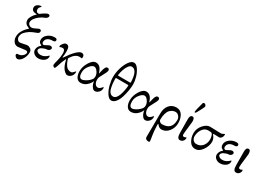

<svg xmlns="http://www.w3.org/2000/svg" viewBox="4 -1766 4274 3081"><g transform="rotate(30 2141.0 -226.0)"><path d="M145 -588Q46 -588 46 -659Q46 -692 76.5 -714.5Q107 -737 142 -737Q145 -737 146 -737Q147 -737 148.5 -736Q150 -735 150 -733Q150 -731 150 -727Q150 -724 141 -717Q132 -710 123.5 -696.5Q115 -683 115 -665Q115 -610 166 -610Q174 -610 186 -619Q215 -642 251.5 -663.5Q288 -685 303 -685Q337 -685 337 -656Q337 -647 325.5 -631.5Q314 -616 301 -611Q242 -589 200 -557Q110 -486 110 -423Q110 -397 130 -378.5Q150 -360 177 -360Q204 -360 249.5 -383.5Q295 -407 303 -407Q337 -407 337 -378Q337 -346 301 -333Q221 -304 183 -280Q132 -247 103 -211.5Q74 -176 74 -124Q74 -105 91.5 -82Q109 -59 132 -59Q150 -59 201.5 -70.5Q253 -82 270 -82Q296 -82 325 -61.5Q354 -41 354 -1Q354 71 315.5 130.5Q277 190 231 190Q215 190 196.5 173Q178 156 178 141Q178 118 200 118Q251 118 285 88Q319 58 319 26Q319 0 277 0Q270 0 211 8.5Q152 17 141 17Q90 17 62.5 -23Q35 -63 35 -109Q35 -170 67 -224Q99 -278 144 -316Q155 -325 152 -328Q150 -330 144 -332Q117 -343 101.5 -352.5Q86 -362 73 -383.5Q60 -405 60 -437Q60 -466 84 -507.5Q108 -549 139 -576Q152 -588 145 -588Z M663 -99Q663 -50 619.5 -18Q576 14 515 14Q471 14 437.5 -13.5Q404 -41 404 -81Q404 -106 414.5 -129Q425 -152 434.5 -161.5Q444 -171 452 -177Q467 -189 454 -195Q437 -203 428.5 -209Q420 -215 412 -230Q404 -245 404 -268Q404 -326 458 -369Q512 -412 583 -412Q627 -412 627 -381Q627 -348 580 -348Q521 -348 487.5 -323Q454 -298 454 -252Q454 -236 463.5 -226Q473 -216 486 -216Q495 -216 533.5 -238.5Q572 -261 587 -261Q605 -261 617 -252.5Q629 -244 629 -232Q629 -212 610.5 -196Q592 -180 574 -180Q536 -180 490 -157Q444 -134 444 -100Q444 -83 466 -67.5Q488 -52 520 -52Q559 -52 590 -68Q621 -84 637 -100L653 -116Q663 -116 663 -99Z M935 -220Q957 -147 990.5 -102.5Q1024 -58 1081 -58Q1097 -58 1112.5 -71Q1128 -84 1137.5 -96.5Q1147 -109 1148 -109Q1156 -109 1156 -100Q1156 -48 1125 -16.5Q1094 15 1058 15Q1034 15 1005.5 -10Q977 -35 959 -70Q930 -126 916 -196Q915 -203 908 -192Q876 -130 846 -28Q833 14 820 14Q811 14 797.5 3.5Q784 -7 784 -20Q784 -45 805 -119Q823 -186 823 -256Q823 -328 775 -328Q757 -328 743 -322L728 -315Q718 -315 718 -327Q718 -352 744.5 -383Q771 -414 796 -414Q831 -414 844.5 -388Q858 -362 858 -307Q858 -260 850 -201Q848 -194 855 -194Q858 -194 865 -205Q926 -299 984.5 -356.5Q1043 -414 1080 -414Q1103 -414 1115 -402Q1127 -390 1128.5 -379.5Q1130 -369 1130 -352Q1130 -336 1118 -336Q1117 -336 1110 -338Q1103 -340 1081 -340Q1005 -340 939 -237Q933 -227 935 -220Z M1460 -193Q1460 -238 1428.5 -280.5Q1397 -323 1366 -323Q1327 -323 1281.5 -266Q1236 -209 1236 -141Q1236 -42 1294 -42Q1316 -42 1353.5 -62Q1391 -82 1417 -107Q1443 -132 1451.5 -149Q1460 -166 1460 -193ZM1478 -119Q1458 -68 1411.5 -27Q1365 14 1301 14Q1252 14 1224 -29Q1196 -72 1196 -142Q1196 -227 1248 -310.5Q1300 -394 1360 -394Q1443 -394 1479 -279Q1484 -265 1485 -265Q1487 -265 1490 -279Q1492 -287 1496.5 -306Q1501 -325 1503.5 -334Q1506 -343 1510.5 -358.5Q1515 -374 1519.5 -381.5Q1524 -389 1530 -398Q1536 -407 1544 -410.5Q1552 -414 1561 -414Q1577 -414 1585.5 -403.5Q1594 -393 1594 -381Q1594 -365 1580.5 -336Q1567 -307 1546 -269Q1525 -231 1517 -213Q1508 -194 1508 -162Q1508 -121 1527.5 -89.5Q1547 -58 1582 -58Q1592 -58 1603.5 -63.5Q1615 -69 1623.5 -76.5Q1632 -84 1639 -92Q1646 -100 1651 -106L1655 -111Q1666 -111 1666 -96Q1666 -47 1634 -16Q1602 15 1568 15Q1535 15 1509 -26.5Q1483 -68 1478 -119Z M1888 -697Q1930 -697 1968.5 -642Q2007 -587 2027.5 -515.5Q2048 -444 2048 -386Q2048 -335 2037 -270.5Q2026 -206 2006 -140.5Q1986 -75 1950 -30.5Q1914 14 1870 14Q1827 14 1788 -44.5Q1749 -103 1728.5 -182.5Q1708 -262 1708 -331Q1708 -408 1732.5 -492.5Q1757 -577 1799.5 -637Q1842 -697 1888 -697ZM1888 -623Q1858 -623 1831 -586Q1804 -549 1788 -501Q1772 -453 1764 -401Q1762 -388 1774 -388L1988 -387Q2000 -387 2000 -400Q1992 -623 1888 -623ZM1977 -338 1765 -339Q1753 -339 1753 -324Q1753 -282 1757 -243Q1761 -204 1771 -158Q1781 -112 1805 -84Q1829 -56 1864 -56Q1892 -56 1915 -79.5Q1938 -103 1952.5 -143Q1967 -183 1976.5 -228Q1986 -273 1990 -323Q1991 -332 1988.5 -335Q1986 -338 1977 -338Z M2392 -193Q2392 -238 2360.5 -280.5Q2329 -323 2298 -323Q2259 -323 2213.5 -266Q2168 -209 2168 -141Q2168 -42 2226 -42Q2248 -42 2285.5 -62Q2323 -82 2349 -107Q2375 -132 2383.5 -149Q2392 -166 2392 -193ZM2410 -119Q2390 -68 2343.5 -27Q2297 14 2233 14Q2184 14 2156 -29Q2128 -72 2128 -142Q2128 -227 2180 -310.5Q2232 -394 2292 -394Q2375 -394 2411 -279Q2416 -265 2417 -265Q2419 -265 2422 -279Q2424 -287 2428.5 -306Q2433 -325 2435.5 -334Q2438 -343 2442.5 -358.5Q2447 -374 2451.5 -381.5Q2456 -389 2462 -398Q2468 -407 2476 -410.5Q2484 -414 2493 -414Q2509 -414 2517.5 -403.5Q2526 -393 2526 -381Q2526 -365 2512.5 -336Q2499 -307 2478 -269Q2457 -231 2449 -213Q2440 -194 2440 -162Q2440 -121 2459.5 -89.5Q2479 -58 2514 -58Q2524 -58 2535.5 -63.5Q2547 -69 2555.5 -76.5Q2564 -84 2571 -92Q2578 -100 2583 -106L2587 -111Q2598 -111 2598 -96Q2598 -47 2566 -16Q2534 15 2500 15Q2467 15 2441 -26.5Q2415 -68 2410 -119Z M2948 -246Q2948 -284 2922 -314.5Q2896 -345 2860 -345Q2833 -345 2808.5 -334.5Q2784 -324 2760 -300Q2736 -276 2721.5 -228Q2707 -180 2707 -112Q2707 -95 2726 -79.5Q2745 -64 2766 -64Q2948 -64 2948 -246ZM2708 -22Q2708 20 2713 78Q2716 115 2722.5 158Q2729 201 2733.5 228.5Q2738 256 2738 263Q2738 277 2733 281Q2728 285 2713 285Q2689 285 2672 272Q2655 259 2655 234Q2655 228 2656.5 34Q2658 -160 2658 -204Q2658 -296 2707 -355Q2756 -414 2838 -414Q2911 -414 2948.5 -354Q2986 -294 2986 -208Q2986 -122 2932 -54Q2878 14 2798 14Q2757 14 2718 -37Q2709 -42 2708 -22Z M3156 -512Q3143 -490 3132 -490Q3123 -490 3123 -503Q3123 -531 3164 -679Q3169 -697 3189 -697Q3203 -697 3215 -683Q3227 -669 3227 -656Q3227 -649 3200.5 -595.5Q3174 -542 3156 -512ZM3171 -343Q3171 -328 3158.5 -228Q3146 -128 3146 -95Q3146 -64 3174 -64Q3183 -64 3191 -67.5Q3199 -71 3203.5 -74.5Q3208 -78 3209 -78Q3219 -78 3219 -62Q3219 -34 3198 -10Q3177 14 3142 14Q3089 14 3088 -86L3086 -332Q3082 -418 3132 -418Q3171 -418 3171 -343Z M3424 14Q3355 14 3316 -51Q3277 -116 3277 -195Q3277 -281 3336.5 -348.5Q3396 -416 3457 -416Q3477 -416 3556 -413Q3635 -410 3662 -410Q3676 -410 3697 -422L3718 -433Q3726 -433 3726 -424Q3726 -388 3707.5 -364.5Q3689 -341 3666 -341Q3658 -341 3613.5 -342.5Q3569 -344 3566 -344Q3560 -344 3558.5 -340Q3557 -336 3562 -330Q3606 -276 3606 -223Q3606 -142 3552 -64Q3498 14 3424 14ZM3317 -160Q3317 -119 3341.5 -91.5Q3366 -64 3402 -64Q3474 -64 3516.5 -115.5Q3559 -167 3559 -239Q3559 -273 3548 -307.5Q3537 -342 3514 -347Q3496 -350 3464 -350Q3397 -350 3357 -290.5Q3317 -231 3317 -160Z M4031 -99Q4031 -50 3987.5 -18Q3944 14 3883 14Q3839 14 3805.5 -13.5Q3772 -41 3772 -81Q3772 -106 3782.5 -129Q3793 -152 3802.5 -161.5Q3812 -171 3820 -177Q3835 -189 3822 -195Q3805 -203 3796.5 -209Q3788 -215 3780 -230Q3772 -245 3772 -268Q3772 -326 3826 -369Q3880 -412 3951 -412Q3995 -412 3995 -381Q3995 -348 3948 -348Q3889 -348 3855.5 -323Q3822 -298 3822 -252Q3822 -236 3831.5 -226Q3841 -216 3854 -216Q3863 -216 3901.5 -238.5Q3940 -261 3955 -261Q3973 -261 3985 -252.5Q3997 -244 3997 -232Q3997 -212 3978.5 -196Q3960 -180 3942 -180Q3904 -180 3858 -157Q3812 -134 3812 -100Q3812 -83 3834 -67.5Q3856 -52 3888 -52Q3927 -52 3958 -68Q3989 -84 4005 -100L4021 -116Q4031 -116 4031 -99Z M4211 -343Q4211 -328 4198.5 -228Q4186 -128 4186 -95Q4186 -64 4214 -64Q4223 -64 4231 -67.5Q4239 -71 4243.5 -74.5Q4248 -78 4249 -78Q4259 -78 4259 -62Q4259 -34 4238 -10Q4217 14 4182 14Q4129 14 4128 -86L4126 -332Q4122 -418 4172 -418Q4211 -418 4211 -343Z"/></g></svg>

Font: EB Garamond 08
Style: Regular
Weight: 400
Version: Version 0.016 ; ttfautohint (v1.5)